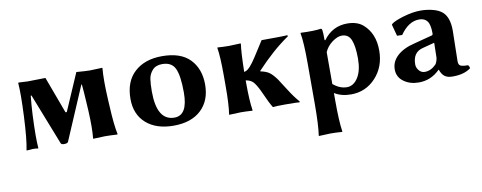

<svg xmlns="http://www.w3.org/2000/svg" viewBox="-59 -713 3068 1222"><g transform="rotate(-10 1474.5 -102.0)"><path d="M147.9 -214.8Q141.1 -67.9 147 0L145 2.9Q135.3 0 110.8 0Q110.8 0 71.8 2.9L70.8 0Q85 -66.9 91.8 -214.8Q98.6 -360.8 92.8 -429.2L95.2 -432.1Q95.2 -432.1 154.8 -429.2L269 -431.2L356.9 -193.8H365.2L469.2 -434.1Q533.2 -429.2 556.2 -429.2Q556.2 -429.2 636.2 -432.1L637.2 -429.2Q630.4 -356 637.2 -229L640.1 -179.2Q646 -60.1 659.2 0L657.2 2.9Q611.3 0 577.1 0Q577.1 0 502 2.9L501 0Q507.8 -64.9 502 -179.2L499 -229Q495.1 -300.8 490.2 -349.1L486.8 -350.1L339.8 -5.9Q335.9 3.9 313 3.9Q295.9 3.9 292 -5.9L162.1 -336.9L157.2 -335.9Q150.9 -275.9 147.9 -214.8Z M778.8 -205.1Q778.8 -317.9 845.2 -378.4Q911.6 -439 1022.9 -439Q1144 -439 1203.4 -377Q1262.7 -314.9 1262.7 -213.9Q1262.7 -109.9 1198.7 -50Q1134.8 9.8 1021 9.8Q909.2 9.8 844 -47.6Q778.8 -105 778.8 -205.1ZM1015.6 -389.2Q974.6 -389.2 952.6 -365Q930.7 -340.8 925.8 -309.8Q920.9 -278.8 920.9 -228Q920.9 -40 1034.7 -40Q1120.6 -40 1120.6 -187Q1120.6 -295.9 1098.6 -342.5Q1076.7 -389.2 1015.6 -389.2Z M1623.5 -238.3V-234.9Q1662.1 -227.1 1682.4 -211.4Q1702.6 -195.8 1725.6 -163.6Q1736.3 -148.4 1771 -93Q1805.7 -37.6 1836.9 -2.9L1834.5 2.9Q1822.3 0 1745.6 0Q1683.6 0 1662.6 2.9Q1650.4 -17.1 1641.1 -36.1Q1631.8 -55.2 1621.3 -78.6Q1610.8 -102.1 1605.5 -112.8Q1585.4 -154.3 1569.3 -171.9Q1553.2 -189.5 1521.5 -194.8V-179.2Q1521.5 -63 1531.7 0L1529.8 2.9Q1489.7 0 1455.6 0L1380.9 2.9L1379.9 0Q1389.6 -60.1 1389.6 -179.2V-248V-250Q1389.6 -369.1 1379.9 -429.2L1380.9 -432.1Q1420.9 -429.2 1455.6 -429.2L1529.8 -432.1L1531.7 -429.2Q1523.9 -376 1521.5 -250V-249Q1536.1 -252.9 1543.9 -258.8Q1562 -272.9 1580.8 -299.1Q1599.6 -325.2 1626.2 -367.7Q1652.8 -410.2 1665.5 -429.2Q1813.5 -429.2 1832.5 -432.1L1834.5 -424.3Q1730 -353 1623.5 -238.3Z M2060.5 -282.2V-76.2Q2103.5 -40 2149.4 -40Q2192.4 -40 2220.9 -85Q2249.5 -129.9 2249.5 -208Q2249.5 -287.1 2232.7 -328.1Q2215.8 -369.1 2172.9 -369.1Q2145 -369.1 2110.8 -344.2Q2076.7 -319.3 2060.5 -282.2ZM2064.5 -357.9Q2123.5 -439 2219.7 -439Q2283.7 -439 2321.3 -406.7Q2391.6 -345.7 2391.6 -234.9Q2391.6 -129.9 2327.1 -60.1Q2262.7 9.8 2167.5 9.8Q2104.5 9.8 2060.5 -18.1V32.2Q2060.5 165 2070.8 231.9L2068.8 234.9Q2027.8 231.9 1993.7 231.9L1919.4 234.9L1918.5 231.9Q1928.2 168.9 1928.7 32.2V-234.9Q1928.7 -367.7 1917.5 -429.2L1919.4 -432.1Q2004.4 -428.2 2048.8 -435.1Q2055.7 -435.1 2057.6 -424.8Q2060.5 -409.2 2060.5 -360.8Z M2744.6 -222.2 2664.6 -201.2Q2601.6 -184.1 2601.6 -106.9Q2601.6 -85.9 2616.7 -67.9Q2631.8 -49.8 2653.8 -49.8Q2693.8 -49.8 2727.5 -84Q2732.4 -88.9 2737.5 -104Q2742.7 -119.1 2742.7 -128.9ZM2870.6 -80.1Q2870.6 -57.1 2884 -50.5Q2897.5 -43.9 2931.6 -43.9Q2939.5 -37.1 2941.4 -22.9Q2898.4 10.3 2822.8 9.8Q2790.5 9.8 2772.5 -3.7Q2754.4 -17.1 2743.7 -47.9H2741.7Q2683.6 10.3 2604.5 9.8Q2548.3 9.8 2508.1 -19.5Q2467.8 -48.8 2467.8 -98.1Q2467.8 -148.9 2508.3 -186Q2548.8 -223.1 2621.6 -240.2L2738.8 -271Q2744.6 -272.9 2744.6 -283.2Q2744.6 -339.4 2727.5 -362.1Q2710.4 -384.8 2675.8 -384.8Q2606.9 -384.8 2552.7 -306.2L2519.5 -307.1L2499.5 -381.8L2502.4 -386.2Q2522.5 -403.3 2583 -421.1Q2643.6 -439 2694.8 -439Q2734.9 -439 2773.7 -429Q2812.5 -418.9 2834.5 -398.9Q2874.5 -362.8 2874.5 -276.9Q2874.5 -273.9 2872.6 -185.5Q2870.6 -97.2 2870.6 -80.1Z"/></g></svg>

Font: Linux Biolinum
Style: Bold
Weight: 700
Designer: Philipp H. Poll
Foundry: Philipp H. Poll
Version: Version 1.3.2 ; ttfautohint (v0.9)